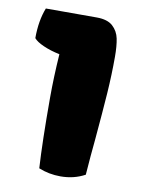

<svg xmlns="http://www.w3.org/2000/svg" viewBox="-71 -621 524 683"><g transform="rotate(10 191.5 -279.5)"><path d="M115.2 -417Q82 -423.8 56.2 -435.3Q30.3 -446.8 21 -458.5Q21 -522 39.6 -568.8H223.6Q262.2 -568.8 281.5 -551.3Q300.8 -533.7 306.2 -507.3Q311.5 -481 311.5 -441.9Q311.5 -377.9 306.9 -309.6Q302.2 -241.2 293 -137.7Q287.6 -85 282.2 -11.2Q242.7 10.3 194.3 10.3Q152.3 10.3 115.2 -4.9Q109.4 -100.1 109.4 -258.8Q109.4 -333 115.2 -417Z"/></g></svg>

Font: Kavoon
Style: Regular
Weight: 400
Designer: Viktoriya Grabowska
Foundry: Viktoriya Grabowska
Version: Version 1.004; ttfautohint (v1.4.1)